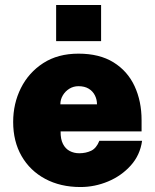

<svg xmlns="http://www.w3.org/2000/svg" viewBox="-20 -743 625 773"><path d="M304 10Q223.5 10 162.2 -22.8Q101 -55.5 67 -114.5Q33 -173.5 33 -252Q33 -326 64.2 -388.5Q95.5 -451 154.2 -489Q213 -527 296 -527Q380.5 -527 437 -492Q493.5 -457 521.8 -396.2Q550 -335.5 550 -259V-214H224Q223.5 -183 233.5 -163.5Q243.5 -144 260.8 -135Q278 -126 299 -126Q325.5 -126 346.8 -136Q368 -146 380 -176H552Q544 -118.5 506.5 -76.8Q469 -35 415.2 -12.5Q361.5 10 304 10ZM223 -323H370.5Q370.5 -342.5 362 -359.2Q353.5 -376 337 -386Q320.5 -396 296 -396Q276 -396 259.5 -386Q243 -376 233 -359.2Q223 -342.5 223 -323ZM206 -577.5V-723H387V-577.5Z"/></svg>

Font: Public Sans Thin Black
Style: Regular
Weight: 900
Version: Version 2.001